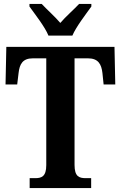

<svg xmlns="http://www.w3.org/2000/svg" viewBox="-20 -951 611 971"><path d="M225 -771H346C365 -816 415 -880 442 -918V-931H380C356 -905 311 -866 285 -835C259 -866 215 -905 191 -931H129V-918C156 -880 207 -816 225 -771ZM130 0H441V-50H414C380 -50 357 -58 357 -117V-656H425C477 -656 493 -626 498 -582L504 -524H563L559 -714H12L8 -524H67L74 -582C79 -626 94 -656 146 -656H214V-116C214 -58 190 -50 158 -50H130Z"/></svg>

Font: Noto Serif Tamil Condensed
Style: Bold
Weight: 700
Width: 3
Designer: Indian Type Foundry, Tom Grace, and the Monotype Design Team
Foundry: Monotype Imaging Inc.
Version: Version 2.004